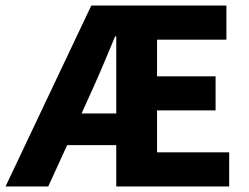

<svg xmlns="http://www.w3.org/2000/svg" viewBox="-33 -672 898 692"><path d="M533 -123V-274H744V-397H533V-529H783V-652H296L-13 0H141L209 -149H386V0H793V-123ZM261 -263 303 -356C329 -413 355 -477 382 -541H386V-263Z"/></svg>

Font: Cambridge Sans Bold
Style: Regular
Weight: 700
Version: Version 2.020;PS 002.020;hotconv 1.0.88;makeotf.lib2.5.64775